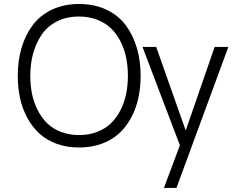

<svg xmlns="http://www.w3.org/2000/svg" viewBox="-20 -720 1175 950"><path d="M371.1 9.8Q310.5 9.8 260.3 -8.5Q210 -26.9 174.8 -59.3Q139.6 -91.8 115.2 -136.7Q90.8 -181.6 79.3 -234.1Q67.9 -286.6 67.9 -345.2Q67.9 -419.4 86.4 -482.7Q105 -545.9 141.4 -595Q177.7 -644 236.8 -672.1Q295.9 -700.2 371.1 -700.2Q447.3 -700.2 506.6 -672.1Q565.9 -644 602.3 -595Q638.7 -545.9 657.2 -482.7Q675.8 -419.4 675.8 -345.2Q675.8 -286.1 664.3 -233.9Q652.8 -181.6 628.4 -136.7Q604 -91.8 568.6 -59.3Q533.2 -26.9 482.7 -8.5Q432.1 9.8 371.1 9.8ZM371.1 -638.2Q309.6 -638.2 262.2 -614.3Q214.8 -590.3 186.5 -548.8Q158.2 -507.3 144 -455.8Q129.9 -404.3 129.9 -345.2Q129.9 -298.3 138.4 -255.9Q147 -213.4 166 -175.8Q185.1 -138.2 212.6 -110.8Q240.2 -83.5 281 -67.6Q321.8 -51.8 371.1 -51.8Q420.4 -51.8 461.2 -67.6Q502 -83.5 529.8 -110.8Q557.6 -138.2 576.7 -175.8Q595.7 -213.4 604.2 -255.9Q612.8 -298.3 612.8 -345.2Q612.8 -392.1 604.2 -434.3Q595.7 -476.6 576.7 -514.2Q557.6 -551.8 529.8 -579.1Q502 -606.4 461.2 -622.3Q420.4 -638.2 371.1 -638.2ZM791 210 870.1 -1 685.1 -487.8H752.9L898.9 -74.2L1042 -487.8H1109.9L853 210Z"/></svg>

Font: HK Grotesk Light
Style: Regular
Weight: 300
Designer: Alfredo Marco Pradil and Stefan Peev
Foundry: Hanken Design Co.
Version: Version 1.045;PS 001.045;hotconv 1.0.88;makeotf.lib2.5.64775